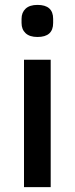

<svg xmlns="http://www.w3.org/2000/svg" viewBox="-20 -764 305 784"><path d="M133 -613Q101 -613 84.5 -628.5Q68 -644 68 -670V-687Q68 -713 84.5 -728.5Q101 -744 133 -744Q197 -744 197 -687V-670Q197 -613 133 -613ZM78 0V-520H187V0Z"/></svg>

Font: IBM Plex Sans Medm
Style: Regular
Weight: 500
Designer: Mike Abbink, Paul van der Laan, Pieter van Rosmalen
Foundry: Bold Monday
Version: Version 3.005